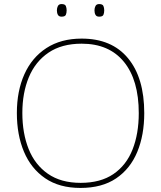

<svg xmlns="http://www.w3.org/2000/svg" viewBox="-20 -915 794 945"><path d="M690 -358Q690 -250 655.5 -167Q621 -84 551.5 -37Q482 10 376 10Q272 10 202.5 -37.5Q133 -85 98 -168Q63 -251 63 -359Q63 -467 100 -549.5Q137 -632 208.5 -678.5Q280 -725 382 -725Q530 -725 610 -628.5Q690 -532 690 -358ZM90 -359Q90 -259 121 -181.5Q152 -104 216 -59.5Q280 -15 377 -15Q475 -15 538.5 -58.5Q602 -102 632.5 -179.5Q663 -257 663 -358Q663 -521 590 -610.5Q517 -700 382 -700Q284 -700 219 -656Q154 -612 122 -535Q90 -458 90 -359ZM260 -864Q260 -876 265 -885.5Q270 -895 283 -895Q300 -895 304 -885.5Q308 -876 308 -864Q308 -851 304 -842Q300 -833 283 -833Q270 -833 265 -842Q260 -851 260 -864ZM445 -864Q445 -876 450 -885.5Q455 -895 468 -895Q485 -895 489 -885.5Q493 -876 493 -864Q493 -851 489 -842Q485 -833 468 -833Q455 -833 450 -842Q445 -851 445 -864Z"/></svg>

Font: Noto Sans Thin
Style: Regular
Weight: 100
Designer: Monotype Design Team
Foundry: Monotype Imaging Inc.
Version: Version 2.007